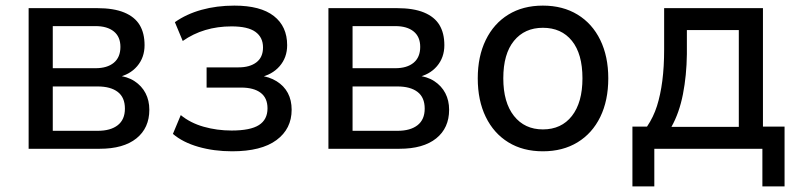

<svg xmlns="http://www.w3.org/2000/svg" viewBox="-20 -530 2846 684"><path d="M82 0V-501H326Q385 -501 422.5 -485.5Q460 -470 477.5 -441Q495 -412 495 -369Q495 -325 468.5 -294Q442 -263 396 -254V-261Q433 -258 459 -241Q485 -224 498.5 -198Q512 -172 512 -139Q512 -74 466 -37Q420 0 335 0ZM168 -64H328Q374 -64 399.5 -84Q425 -104 425 -143Q425 -183 399.5 -202.5Q374 -222 328 -222H168ZM168 -287H320Q362 -287 385.5 -306.5Q409 -326 409 -363Q409 -399 385.5 -418Q362 -437 320 -437H168Z M807 9Q742 9 686.5 -7Q631 -23 596 -53L624 -120Q658 -92 705.5 -78.5Q753 -65 805 -65Q872 -65 902.5 -84.5Q933 -104 933 -144Q933 -181 908.5 -199.5Q884 -218 839 -218H716V-290H830Q870 -290 893.5 -308Q917 -326 917 -361Q917 -397 890 -416.5Q863 -436 805 -436Q755 -436 711.5 -423Q668 -410 631 -384L603 -451Q644 -480 698 -495Q752 -510 815 -510Q908 -510 955.5 -473Q1003 -436 1003 -369Q1003 -325 976 -294Q949 -263 903 -254V-261Q939 -257 965.5 -240.5Q992 -224 1005.5 -198.5Q1019 -173 1019 -139Q1019 -71 965 -31Q911 9 807 9Z M1150 0V-501H1394Q1453 -501 1490.5 -485.5Q1528 -470 1545.5 -441Q1563 -412 1563 -369Q1563 -325 1536.5 -294Q1510 -263 1464 -254V-261Q1501 -258 1527 -241Q1553 -224 1566.5 -198Q1580 -172 1580 -139Q1580 -74 1534 -37Q1488 0 1403 0ZM1236 -64H1396Q1442 -64 1467.5 -84Q1493 -104 1493 -143Q1493 -183 1467.5 -202.5Q1442 -222 1396 -222H1236ZM1236 -287H1388Q1430 -287 1453.5 -306.5Q1477 -326 1477 -363Q1477 -399 1453.5 -418Q1430 -437 1388 -437H1236Z M1914 9Q1843 9 1791 -23Q1739 -55 1710.5 -113.5Q1682 -172 1682 -251Q1682 -329 1710.5 -387.5Q1739 -446 1791 -478Q1843 -510 1914 -510Q1985 -510 2037.5 -478Q2090 -446 2118.5 -387.5Q2147 -329 2147 -251Q2147 -172 2118.5 -113.5Q2090 -55 2037.5 -23Q1985 9 1914 9ZM1914 -69Q1980 -69 2017.5 -117Q2055 -165 2055 -251Q2055 -338 2017.5 -384.5Q1980 -431 1914 -431Q1849 -431 1811 -384.5Q1773 -338 1773 -251Q1773 -165 1811 -117Q1849 -69 1914 -69Z M2233 134V-79H2285Q2308 -113 2320.5 -152.5Q2333 -192 2339.5 -242Q2346 -292 2346 -354V-501H2698V-79H2775V134H2696V0H2311V134ZM2372 -78H2612V-423H2427V-337Q2426 -261 2413 -194.5Q2400 -128 2372 -78Z"/></svg>

Font: Nunitoga
Style: Medium
Weight: 500
Designer: Vernon Adams
Foundry: Vernon Adams
Version: Version 1.0